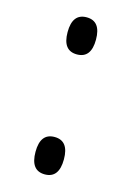

<svg xmlns="http://www.w3.org/2000/svg" viewBox="-90 -584 442 640"><g transform="rotate(15 131.0 -264.0)"><path d="M129 -407Q80 -407 80 -471Q80 -535 129 -535Q178 -535 178 -471Q178 -407 129 -407ZM129 7Q80 7 80 -58Q80 -122 129 -122Q178 -122 178 -58Q178 7 129 7Z"/></g></svg>

Font: Noto Serif Display SemiCondensed
Style: Regular
Weight: 400
Width: 4
Designer: Monotype Design Team
Foundry: Monotype Imaging Inc.
Version: Version 2.009